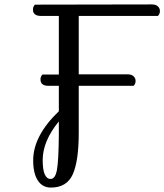

<svg xmlns="http://www.w3.org/2000/svg" viewBox="-20 -720 743 868"><path d="M163 -361Q163 -374 172 -383H246V-648H165Q129 -648 129 -677Q129 -690 138 -699L667 -700Q684 -700 693.5 -691.5Q703 -683 703 -670Q703 -657 694 -648H336V-384H557Q574 -384 583.5 -375.5Q593 -367 593 -354Q593 -341 584 -332H336V-121Q336 8 309 68Q282 128 210 128Q172 128 151 96Q130 64 130 5Q130 -106 246 -217V-332H199Q163 -332 163 -361ZM209 89Q230 89 237.5 47.5Q245 6 246 -113V-171Q173 -82 173 3.5Q173 89 209 89Z"/></svg>

Font: Sofia
Style: Regular
Weight: 400
Designer: Paula Nazal and Daniel Hernndez
Foundry: Paula Nazal, Daniel Hernndez
Version: Version 1.001